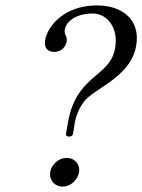

<svg xmlns="http://www.w3.org/2000/svg" viewBox="-20 -679 526 710"><path d="M146 -520C146 -493 166 -487 180 -487C211 -487 227 -512 227 -532C227 -537 226 -542 224 -546C221 -551 219 -557 219 -563C219 -593 254 -629 323 -629C373 -629 408 -584 408 -530C408 -390 267 -419 232 -230L224 -184C223 -177 228 -174 235 -174C243 -174 249 -177 250 -184L257 -228C262 -252 271 -276 289 -301C326 -355 486 -398 486 -539C486 -612 428 -659 338 -659C207 -659 146 -568 146 -520ZM227 -95C191 -95 165 -62 165 -35C165 -9 185 11 211 11C246 11 273 -21 273 -51C273 -76 253 -95 227 -95Z"/></svg>

Font: Libertinus Serif
Style: Italic
Weight: 400
Italic angle: -12°
Designer: Philipp H. Poll, Khaled Hosny
Foundry: Caleb Maclennan
Version: Version 7.050;RELEASE